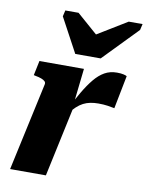

<svg xmlns="http://www.w3.org/2000/svg" viewBox="-89 -867 714 930"><g transform="rotate(10 268.0 -401.5)"><path d="M240 -604H365L529 -773L536 -803H468L281 -689L357 -684L221 -803H156L149 -773ZM26 0H202L281 -369L275 -370L294 -540H75L60 -468L69 -466Q86 -463 98 -458.5Q110 -454 116 -448Q122 -442 120 -433ZM504 -541Q500 -544 487.5 -547Q475 -550 455 -550Q421 -550 394.5 -535Q368 -520 344.5 -491.5Q321 -463 297.5 -423Q274 -383 248 -332L255 -313Q271 -334 286.5 -348.5Q302 -363 318.5 -371.5Q335 -380 353.5 -383.5Q372 -387 392 -387Q418 -387 438 -384Q458 -381 472 -378Z"/></g></svg>

Font: Roboto Serif
Style: Bold Italic
Weight: 700
Italic angle: -10°
Designer: Greg Gazdowicz
Foundry: Commercial Type
Version: Version 1.008